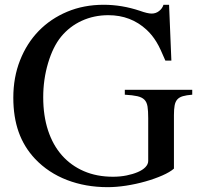

<svg xmlns="http://www.w3.org/2000/svg" viewBox="-20 -773 845 809"><path d="M790 -374Q765.6 -372.1 750.5 -367.7Q735.4 -363.3 727.1 -354Q718.8 -344.7 715.8 -328.6Q712.9 -312.5 712.9 -288.1V-62.5Q696.3 -47.9 664.1 -33.7Q631.8 -19.5 592.3 -8.3Q552.7 2.9 511.2 9.3Q469.7 15.6 433.6 15.6Q340.8 15.6 262.2 -14.6Q183.6 -44.9 127.9 -103.5Q81.1 -153.3 58.6 -216.8Q36.1 -280.3 36.1 -361.3Q36.1 -447.3 64.5 -519Q92.8 -590.8 143.1 -642.6Q193.4 -694.3 263.2 -723.6Q333 -752.9 417 -752.9Q493.2 -752.9 569.3 -727.5Q601.6 -715.8 619.1 -715.8Q636.7 -715.8 650.4 -726.6Q664.1 -737.3 668.9 -752.9H692.4L702.1 -517.6H676.8Q666 -543 657.2 -562Q648.4 -581.1 639.2 -596.2Q629.9 -611.3 620.1 -623.5Q610.4 -635.7 597.7 -647.5Q531.2 -709 436.5 -709Q376 -709 324.7 -685.5Q273.4 -662.1 237.3 -618.2Q203.1 -576.2 182.6 -507.3Q162.1 -438.5 162.1 -363.3Q162.1 -285.2 182.6 -223.1Q203.1 -161.1 241.2 -118.2Q279.3 -75.2 333.5 -51.8Q387.7 -28.3 456.1 -28.3Q486.3 -28.3 513.2 -33.7Q540 -39.1 560.5 -47.9Q581.1 -56.6 592.8 -68.8Q604.5 -81.1 604.5 -94.7V-275.4Q604.5 -305.7 601.6 -324.2Q598.6 -342.8 588.4 -353Q578.1 -363.3 558.6 -367.7Q539.1 -372.1 505.9 -374V-394.5H790Z"/></svg>

Font: BabelStone Tibetan
Style: Regular
Weight: 400
Designer: Christopher J. Fynn
Foundry: BabelStone
Version: Version 10.011 October 1, 2023